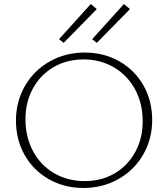

<svg xmlns="http://www.w3.org/2000/svg" viewBox="-20 -924 832 950"><path d="M272 -730 429 -904 459 -879 295 -712ZM436 -730 593 -904 623 -879 459 -712ZM59 -327Q59 -422 103.5 -499Q148 -576 226 -620Q304 -664 399 -664Q494 -664 570.5 -620.5Q647 -577 690 -501Q733 -425 733 -331Q733 -236 688.5 -159Q644 -82 566 -38Q488 6 393 6Q298 6 221.5 -37.5Q145 -81 102 -157Q59 -233 59 -327ZM686 -324Q686 -412 648.5 -481.5Q611 -551 544 -590.5Q477 -630 393 -630Q311 -630 245.5 -592Q180 -554 143 -486.5Q106 -419 106 -334Q106 -246 143.5 -176Q181 -106 248 -67Q315 -28 399 -28Q482 -28 547 -66Q612 -104 649 -171.5Q686 -239 686 -324Z"/></svg>

Font: Ysabeau SC Light
Style: Regular
Weight: 300
Designer: Christian Thalmann (Catharsis Fonts)
Version: Version 0.003